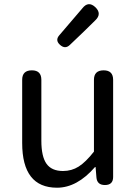

<svg xmlns="http://www.w3.org/2000/svg" viewBox="-20 -876 646 909"><path d="M515.6 -498V-38.1Q515.6 0 476.6 0Q439.5 0 436.5 -36.1L432.6 -85H429.7Q344.7 12.7 250 12.7Q85 12.7 85 -199.2V-498Q85 -543 130.9 -543Q175.8 -543 175.8 -498V-210Q175.8 -134.8 200.2 -100.6Q224.6 -66.4 278.3 -66.4Q319.3 -66.4 352.5 -87.4Q385.7 -108.4 424.8 -158.2V-498Q424.8 -543 470.7 -543Q515.6 -543 515.6 -498ZM430.7 -779.3Q380.9 -729.5 310.5 -663.1Q288.1 -641.6 263.7 -664.1Q240.2 -685.5 260.7 -709L370.1 -836.9Q398.4 -873 431.6 -841.8Q463.9 -810.5 430.7 -779.3Z"/></svg>

Font: GenSenMaruGothic TW TTF Regular
Style: Regular
Weight: 400
Version: Version 1.301